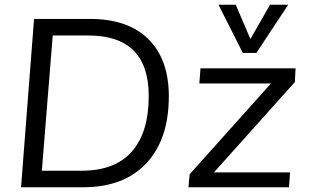

<svg xmlns="http://www.w3.org/2000/svg" viewBox="-20 -792 1305 812"><path d="M124 -712H360Q521 -712 607.5 -626.5Q694 -541 694 -385Q694 -203 599 -101.5Q504 0 331 0H69ZM326 -70Q466 -70 537.5 -151Q609 -232 609 -386Q609 -642 353 -642H203L157 -70ZM1227 -445 885 -63H1207L1202 0H777L782 -55L1126 -439H823L828 -503H1230ZM1199 -772 1064 -568H1007L904 -772H977L1039 -627L1122 -772Z"/></svg>

Font: Muli
Style: Italic
Weight: 400
Italic angle: -4.541°
Designer: Vernon Adams
Foundry: Vernon Adams
Version: Version 2.001